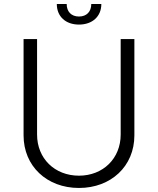

<svg xmlns="http://www.w3.org/2000/svg" viewBox="-20 -922 783 953"><path d="M579 -728V-254C579 -136 492 -50 372 -50C251 -50 164 -136 164 -254V-728H97V-250C97 -98 212 11 372 11C531 11 647 -97 647 -250V-728ZM262 -902C262 -840 306 -800 372 -800C438 -800 483 -840 483 -902H433C433 -864 410 -840 372 -840C334 -840 311 -864 311 -902Z"/></svg>

Font: Wafeq Light
Style: Regular
Weight: 300
Designer: Rasmus Andersson & Azza Alameddine
Foundry: Google & TypeTogether
Version: Version 3.000;January 28, 2025;FontCreator 15.0.0.3014 64-bi